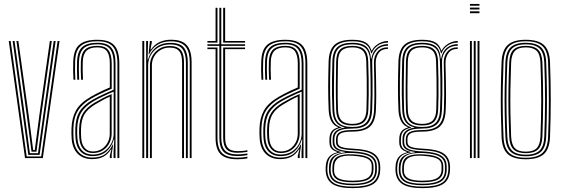

<svg xmlns="http://www.w3.org/2000/svg" viewBox="-20 -810 2891 984"><path d="M108.2 0 24.8 -600H34.5L116.8 -8.2H191.2L275.2 -600H285L199.5 0ZM125 -16.2 98.2 -212.8 44.8 -600H54.5L107.8 -215.5L133.2 -24.8H174.8L200.8 -214.2L255.2 -600H265.2L210 -211L183 -16.2ZM141.5 -32.8 117.2 -218.2 64.2 -600H74L126.8 -221L150 -41H158.2L181.8 -220.2L235.5 -600H245.5L191.2 -217.5L166.8 -32.8Z M581.8 0V-484.8Q581.8 -543.2 558.9 -570.9Q536 -598.5 478.8 -598.5Q424 -598.5 395.8 -576.2Q367.5 -554 365.2 -497Q364.2 -474.2 364.5 -450Q364.8 -425.8 366 -401.2H356.5Q355 -427 354.8 -451Q354.5 -475 355.5 -497.2Q357.8 -557 387.5 -581.6Q417.2 -606.2 478.8 -606.2Q521 -606.2 545.6 -593.1Q570.2 -580 580.9 -553Q591.5 -526 591.5 -484.8V0ZM454.8 -18Q489.5 -18 513.4 -33.9Q537.2 -49.8 549.9 -74.4Q562.5 -99 562.5 -124.5V-340.5Q532.5 -328.2 505.4 -315.1Q478.2 -302 459 -290.8Q416.5 -265.5 397 -234.4Q377.5 -203.2 375.8 -151.8Q375.2 -136.5 375.5 -125.9Q375.8 -115.2 376.8 -100.5Q379.8 -60.8 400.2 -39.4Q420.8 -18 454.8 -18ZM455.5 -25.8Q424.8 -25.8 407 -45.8Q389.2 -65.8 386.5 -101.8Q385.2 -117 385.2 -127.2Q385.2 -137.5 385.5 -151Q387 -200.8 405.4 -230Q423.8 -259.2 463.8 -283Q484.5 -295.2 506.9 -306.9Q529.2 -318.5 552.2 -328V-124.2Q552.2 -100.8 541.4 -78Q530.5 -55.2 509 -40.5Q487.5 -25.8 455.5 -25.8ZM455.8 -33.8Q482.5 -33.8 501.9 -46.6Q521.2 -59.5 531.9 -80.1Q542.5 -100.8 542.5 -124V-315Q522.8 -306 505.1 -296.2Q487.5 -286.5 468.2 -275.2Q429.5 -252 413 -224.2Q396.5 -196.5 395.2 -150.5Q395 -138.8 395 -128Q395 -117.2 396.2 -102Q398.5 -69.8 414 -51.8Q429.5 -33.8 455.8 -33.8ZM452.5 5.5Q406.2 5.5 378.8 -21.5Q351.2 -48.5 347.2 -99.2Q346.2 -113.8 346.1 -125.9Q346 -138 346.5 -153.2Q348 -205.2 369.1 -243.6Q390.2 -282 445.2 -314Q458.8 -321.8 473.8 -329.6Q488.8 -337.5 505.9 -345.5Q523 -353.5 542.8 -361.8V-484.8Q542.8 -526.2 528.4 -546.8Q514 -567.2 478.8 -567.2Q441.2 -567.2 423.5 -550Q405.8 -532.8 404.2 -494.8Q403.5 -475.2 403.8 -451.1Q404 -427 405.2 -401.2H395.5Q394 -428 393.9 -452.2Q393.8 -476.5 394.5 -495Q396.2 -537.8 416.4 -556.4Q436.5 -575 478.8 -575Q519.8 -575 536.1 -552.4Q552.5 -529.8 552.5 -484.8V-355.2Q523 -343 495.6 -330Q468.2 -317 449.8 -306.2Q402.2 -278.8 380 -243.4Q357.8 -208 356.2 -153Q356 -138 356 -126.2Q356 -114.5 357 -99.8Q360.8 -53 385.8 -27.8Q410.8 -2.5 453.2 -2.5Q495.8 -2.5 519.8 -21Q543.8 -39.5 557.5 -69.2H560L552.5 -20.8V0H542.8V-13L551.2 -44.8H549Q532 -18 508.6 -6.2Q485.2 5.5 452.5 5.5ZM562 0V-33L565.8 -95.8H563.5Q552.8 -58 525.8 -34Q498.8 -10 454 -10Q415.2 -10 392.6 -33.9Q370 -57.8 367 -100.2Q366 -115.5 365.9 -126.6Q365.8 -137.8 366 -152.2Q367.5 -205.8 388 -238.9Q408.5 -272 454.8 -298.8Q467.8 -306.2 484.5 -314.6Q501.2 -323 521 -332Q540.8 -341 562.5 -350V-484.8Q562.5 -534 544 -558.4Q525.5 -582.8 478.8 -582.8Q431 -582.8 408.9 -562.4Q386.8 -542 384.8 -495.2Q384 -478 384.1 -453.1Q384.2 -428.2 385.8 -401.2H376Q374.5 -427.5 374.4 -452.4Q374.2 -477.2 375 -495.5Q377 -546.2 401.2 -568.5Q425.5 -590.8 478.8 -590.8Q530.2 -590.8 551.1 -564.9Q572 -539 572 -484.8V0Z M952.5 0V-490Q952.5 -514.2 948.1 -534Q943.8 -553.8 933.1 -568.2Q922.5 -582.8 903.6 -590.5Q884.8 -598.2 855.5 -598.2Q814.8 -598.2 786.5 -580.1Q758.2 -562 744 -531.8H741.5L748.2 -600H758V-593L751.2 -556H753.5Q772 -582.8 798.4 -594.6Q824.8 -606.5 857.2 -606.5Q882.2 -606.5 900.4 -600.9Q918.5 -595.2 930.4 -585.1Q942.2 -575 949.2 -560.6Q956.2 -546.2 959.1 -528.6Q962 -511 962 -490.5V0ZM709.5 0V-600H719.2V0ZM748.5 0V-476.5Q748.5 -500.5 760.6 -522.8Q772.8 -545 795.5 -559.6Q818.2 -574.2 850.2 -574.2Q871.8 -574.2 886 -568.1Q900.2 -562 908.4 -550.8Q916.5 -539.5 919.8 -523.9Q923 -508.2 923 -489V0H913.2V-489Q913.2 -512.8 907.9 -530Q902.5 -547.2 888.6 -556.6Q874.8 -566 849.2 -566Q822.8 -566 802.2 -553.5Q781.8 -541 770.1 -520.6Q758.5 -500.2 758.5 -476.8L758.2 0ZM729 0V-600H738.8L736.5 -505.2H738.8Q749.2 -543.5 778.8 -567Q808.2 -590.5 853.2 -590.2Q905.2 -590.2 923.9 -563.9Q942.5 -537.5 942.5 -489.8V0H932.8V-489.5Q932.8 -534.2 915.5 -558.2Q898.2 -582.2 851.8 -582.2Q816.2 -582.2 791.1 -566.8Q766 -551.2 752.6 -526.9Q739.2 -502.5 739.2 -476.5V0Z M1196.8 -10.2Q1147.2 -10.2 1125.8 -32.2Q1104.2 -54.2 1104.2 -104.8V-574.8H1043V-583.2H1104.2V-770H1114V-583.2H1236V-574.8H1114V-104.8Q1114 -58.8 1133.2 -38.8Q1152.5 -18.8 1196.8 -18.8Q1208.8 -18.8 1221.5 -20Q1234.2 -21.2 1248 -23.5V-15Q1236.2 -12.8 1223 -11.5Q1209.8 -10.2 1196.8 -10.2ZM1196.8 6.2Q1136.8 6.2 1110.8 -19.5Q1084.8 -45.2 1084.8 -104.8V-558.2H1043V-566.5H1094.5V-104.8Q1094.5 -49.5 1118.1 -25.8Q1141.8 -2 1196.8 -2Q1209.8 -2 1223.1 -3.2Q1236.5 -4.5 1248 -7V1.5Q1227.5 6.2 1196.8 6.2ZM1196.8 -27Q1157.8 -27 1140.8 -45.1Q1123.8 -63.2 1123.8 -104.8V-566.5H1236V-558.2H1133.8V-104.8Q1133.8 -67.5 1148.4 -51.5Q1163 -35.5 1196.8 -35.5Q1205.5 -35.5 1219 -36.2Q1232.5 -37 1248 -40V-31.8Q1234 -29.5 1220.9 -28.2Q1207.8 -27 1196.8 -27ZM1043 -591.8V-600H1084.8V-770H1094.5V-591.8ZM1123.8 -591.8V-770H1133.8V-600H1236V-591.8Z M1545.2 0V-484.8Q1545.2 -543.2 1522.4 -570.9Q1499.5 -598.5 1442.2 -598.5Q1387.5 -598.5 1359.2 -576.2Q1331 -554 1328.8 -497Q1327.8 -474.2 1328 -450Q1328.2 -425.8 1329.5 -401.2H1320Q1318.5 -427 1318.2 -451Q1318 -475 1319 -497.2Q1321.2 -557 1351 -581.6Q1380.8 -606.2 1442.2 -606.2Q1484.5 -606.2 1509.1 -593.1Q1533.8 -580 1544.4 -553Q1555 -526 1555 -484.8V0ZM1418.2 -18Q1453 -18 1476.9 -33.9Q1500.8 -49.8 1513.4 -74.4Q1526 -99 1526 -124.5V-340.5Q1496 -328.2 1468.9 -315.1Q1441.8 -302 1422.5 -290.8Q1380 -265.5 1360.5 -234.4Q1341 -203.2 1339.2 -151.8Q1338.8 -136.5 1339 -125.9Q1339.2 -115.2 1340.2 -100.5Q1343.2 -60.8 1363.8 -39.4Q1384.2 -18 1418.2 -18ZM1419 -25.8Q1388.2 -25.8 1370.5 -45.8Q1352.8 -65.8 1350 -101.8Q1348.8 -117 1348.8 -127.2Q1348.8 -137.5 1349 -151Q1350.5 -200.8 1368.9 -230Q1387.2 -259.2 1427.2 -283Q1448 -295.2 1470.4 -306.9Q1492.8 -318.5 1515.8 -328V-124.2Q1515.8 -100.8 1504.9 -78Q1494 -55.2 1472.5 -40.5Q1451 -25.8 1419 -25.8ZM1419.2 -33.8Q1446 -33.8 1465.4 -46.6Q1484.8 -59.5 1495.4 -80.1Q1506 -100.8 1506 -124V-315Q1486.2 -306 1468.6 -296.2Q1451 -286.5 1431.8 -275.2Q1393 -252 1376.5 -224.2Q1360 -196.5 1358.8 -150.5Q1358.5 -138.8 1358.5 -128Q1358.5 -117.2 1359.8 -102Q1362 -69.8 1377.5 -51.8Q1393 -33.8 1419.2 -33.8ZM1416 5.5Q1369.8 5.5 1342.2 -21.5Q1314.8 -48.5 1310.8 -99.2Q1309.8 -113.8 1309.6 -125.9Q1309.5 -138 1310 -153.2Q1311.5 -205.2 1332.6 -243.6Q1353.8 -282 1408.8 -314Q1422.2 -321.8 1437.2 -329.6Q1452.2 -337.5 1469.4 -345.5Q1486.5 -353.5 1506.2 -361.8V-484.8Q1506.2 -526.2 1491.9 -546.8Q1477.5 -567.2 1442.2 -567.2Q1404.8 -567.2 1387 -550Q1369.2 -532.8 1367.8 -494.8Q1367 -475.2 1367.2 -451.1Q1367.5 -427 1368.8 -401.2H1359Q1357.5 -428 1357.4 -452.2Q1357.2 -476.5 1358 -495Q1359.8 -537.8 1379.9 -556.4Q1400 -575 1442.2 -575Q1483.2 -575 1499.6 -552.4Q1516 -529.8 1516 -484.8V-355.2Q1486.5 -343 1459.1 -330Q1431.8 -317 1413.2 -306.2Q1365.8 -278.8 1343.5 -243.4Q1321.2 -208 1319.8 -153Q1319.5 -138 1319.5 -126.2Q1319.5 -114.5 1320.5 -99.8Q1324.2 -53 1349.2 -27.8Q1374.2 -2.5 1416.8 -2.5Q1459.2 -2.5 1483.2 -21Q1507.2 -39.5 1521 -69.2H1523.5L1516 -20.8V0H1506.2V-13L1514.8 -44.8H1512.5Q1495.5 -18 1472.1 -6.2Q1448.8 5.5 1416 5.5ZM1525.5 0V-33L1529.2 -95.8H1527Q1516.2 -58 1489.2 -34Q1462.2 -10 1417.5 -10Q1378.8 -10 1356.1 -33.9Q1333.5 -57.8 1330.5 -100.2Q1329.5 -115.5 1329.4 -126.6Q1329.2 -137.8 1329.5 -152.2Q1331 -205.8 1351.5 -238.9Q1372 -272 1418.2 -298.8Q1431.2 -306.2 1448 -314.6Q1464.8 -323 1484.5 -332Q1504.2 -341 1526 -350V-484.8Q1526 -534 1507.5 -558.4Q1489 -582.8 1442.2 -582.8Q1394.5 -582.8 1372.4 -562.4Q1350.2 -542 1348.2 -495.2Q1347.5 -478 1347.6 -453.1Q1347.8 -428.2 1349.2 -401.2H1339.5Q1338 -427.5 1337.9 -452.4Q1337.8 -477.2 1338.5 -495.5Q1340.5 -546.2 1364.8 -568.5Q1389 -590.8 1442.2 -590.8Q1493.8 -590.8 1514.6 -564.9Q1535.5 -539 1535.5 -484.8V0Z M1787.5 154.2Q1718.2 154.2 1685.5 133.9Q1652.8 113.5 1649.2 67.8Q1649 62.2 1649 57.2Q1649 52.2 1649.2 45.2Q1650.8 12.8 1664.8 -4.6Q1678.8 -22 1707.8 -29.2V-31.5Q1687.8 -37.8 1678.4 -48.6Q1669 -59.5 1668.5 -79Q1668.2 -84.2 1668.2 -88.9Q1668.2 -93.5 1668.5 -98.5Q1668.8 -121.5 1679.4 -136.1Q1690 -150.8 1712.2 -156.2V-158.5Q1691 -166 1678.8 -187.5Q1666.5 -209 1664.5 -245.5Q1663.2 -275.8 1662.5 -305.5Q1661.8 -335.2 1661.9 -365.6Q1662 -396 1662.6 -428.1Q1663.2 -460.2 1664.2 -495Q1666.2 -554.5 1694.6 -580.4Q1723 -606.2 1785.8 -606.2Q1830 -606.2 1852.8 -593.2Q1875.5 -580.2 1883.5 -551.2H1886Q1893 -565.5 1906 -576.5Q1919 -587.5 1935.4 -593.8Q1951.8 -600 1968.2 -600V-591.5Q1937 -591.8 1914.8 -575.4Q1892.5 -559 1885.2 -536.8H1882.5Q1875.2 -569.5 1852.9 -584Q1830.5 -598.5 1785.8 -598.5Q1728 -598.5 1701.8 -574.6Q1675.5 -550.8 1674 -495.2Q1672.5 -448.5 1671.9 -407.1Q1671.2 -365.8 1671.8 -326.4Q1672.2 -287 1674 -245.8Q1676 -207.2 1690 -185.8Q1704 -164.2 1729.2 -158V-155.8Q1701 -150 1689.1 -136.5Q1677.2 -123 1677 -98.5Q1676.8 -93.2 1676.8 -88.9Q1676.8 -84.5 1677 -78.8Q1677.5 -59.2 1688.9 -48.4Q1700.2 -37.5 1727 -31.5V-28.8Q1690.5 -24 1675.1 -6.5Q1659.8 11 1658.2 45.2Q1657.8 52.5 1657.6 56.9Q1657.5 61.2 1658 67.8Q1661.2 109.5 1691.2 128Q1721.2 146.5 1787.5 146.5Q1856.8 146.5 1887.2 126.9Q1917.8 107.2 1919.8 62Q1920.2 55.2 1920.1 49.6Q1920 44 1919.5 36.8Q1916.8 -1.5 1886.2 -19.6Q1855.8 -37.8 1788.5 -40.2Q1757.8 -41.8 1738.9 -46Q1720 -50.2 1711.4 -58.2Q1702.8 -66.2 1702.2 -78.8Q1702 -84 1702 -89Q1702 -94 1702 -98.5Q1702.8 -123.2 1722.1 -133.4Q1741.5 -143.5 1785.8 -143.5Q1844.2 -143.5 1869.6 -168.1Q1895 -192.8 1897 -246.8Q1898.8 -288.5 1898.9 -324.2Q1899 -360 1898.2 -399Q1897.5 -438 1896.5 -489Q1896 -523 1915.1 -545.4Q1934.2 -567.8 1968.2 -567.5V-559.5Q1935.8 -559.5 1920.2 -537.8Q1904.8 -516 1905.5 -484.8Q1906.5 -438.5 1907.4 -400.2Q1908.2 -362 1908.2 -325.2Q1908.2 -288.5 1906.5 -246Q1904 -187.2 1876.2 -161.4Q1848.5 -135.5 1785.8 -135.5Q1760.8 -135.5 1744.2 -132.4Q1727.8 -129.2 1719.4 -121.2Q1711 -113.2 1710.5 -98.2Q1710.5 -94.2 1710.5 -89.5Q1710.5 -84.8 1710.8 -80Q1711.2 -69 1719.6 -62.4Q1728 -55.8 1745.2 -52.6Q1762.5 -49.5 1788.8 -48.2Q1860.5 -45.2 1892.6 -25.5Q1924.8 -5.8 1928.2 37Q1928.8 44 1928.9 49.9Q1929 55.8 1928.5 62Q1926.5 111 1893.8 132.6Q1861 154.2 1787.5 154.2ZM1787.5 131.5Q1826.8 131.5 1852.1 124.5Q1877.5 117.5 1889.9 102.4Q1902.2 87.2 1902.5 62.8Q1902.8 55.5 1902.8 49.9Q1902.8 44.2 1902.2 36.8Q1901.5 17 1889.6 3.8Q1877.8 -9.5 1853 -16.8Q1828.2 -24 1788.8 -25.8Q1729.8 -28.5 1703.6 -11.6Q1677.5 5.2 1675.2 45.5Q1674.8 52.2 1674.6 57Q1674.5 61.8 1675 68.2Q1677 102.2 1703.6 116.9Q1730.2 131.5 1787.5 131.5ZM1787.5 124Q1732.5 124 1708.9 110.6Q1685.2 97.2 1683.5 67.8Q1683.2 62.2 1683.4 57.5Q1683.5 52.8 1683.8 45.2Q1685 5.5 1711 -8Q1737 -21.5 1788.5 -19Q1825.2 -17.5 1848 -11Q1870.8 -4.5 1881.6 7.2Q1892.5 19 1893.8 36.8Q1894.5 45 1894.4 50.5Q1894.2 56 1894 62.2Q1892.5 95.2 1867.8 109.6Q1843 124 1787.5 124ZM1787.5 116.2Q1821.5 116.2 1842.6 110.8Q1863.8 105.2 1874 93.2Q1884.2 81.2 1885 62Q1885.2 55.8 1885.2 49.8Q1885.2 43.8 1885 36.8Q1884.2 21.5 1874.6 11.6Q1865 1.8 1843.9 -3.9Q1822.8 -9.5 1787.2 -11.8Q1738.2 -15 1715.9 -0.9Q1693.5 13.2 1692.5 45.2Q1692.2 52 1692.2 57.1Q1692.2 62.2 1692.2 67.8Q1693 92.2 1715.1 104.2Q1737.2 116.2 1787.5 116.2ZM1787.5 139.2Q1725.5 139.2 1696.9 122.6Q1668.2 106 1666.2 67.8Q1666 61.8 1666 57.1Q1666 52.5 1666.2 45.2Q1667.2 9.8 1686.8 -7.4Q1706.2 -24.5 1748.5 -29V-31.2Q1715.5 -35.5 1700.6 -46.5Q1685.8 -57.5 1685 -78.8Q1685 -84.5 1685 -89Q1685 -93.5 1685 -98.5Q1685.2 -124.2 1701 -138.1Q1716.8 -152 1746.2 -155.8V-157.5Q1717.5 -162.8 1701.4 -184.2Q1685.2 -205.8 1683.8 -246Q1682 -285.5 1681.5 -325Q1681 -364.5 1681.6 -406.4Q1682.2 -448.2 1683.5 -495Q1685 -546.5 1709.4 -568.6Q1733.8 -590.8 1785.8 -590.8Q1834 -590.8 1856.2 -571.6Q1878.5 -552.5 1881 -509.5H1883.5Q1886.8 -531.8 1897.8 -548.4Q1908.8 -565 1926.8 -574.2Q1944.8 -583.5 1968.2 -584V-575.5Q1930.2 -575.8 1908.5 -550.8Q1886.8 -525.8 1887.5 -492.5Q1888.8 -442.5 1889.2 -401.9Q1889.8 -361.2 1889.2 -323.9Q1888.8 -286.5 1887.2 -246.2Q1885.2 -196 1861.8 -173.5Q1838.2 -151 1785.5 -151.2Q1754.5 -151.2 1734.4 -146.1Q1714.2 -141 1704.2 -129.6Q1694.2 -118.2 1693.8 -99Q1693.5 -93.8 1693.6 -88.9Q1693.8 -84 1693.8 -79Q1694.8 -55.5 1717.2 -45.6Q1739.8 -35.8 1788.2 -33.8Q1828.5 -32 1855.4 -24.4Q1882.2 -16.8 1896.1 -1.9Q1910 13 1911 36.8Q1911.5 43.5 1911.5 49.5Q1911.5 55.5 1911.5 62Q1910.5 103.8 1880.8 121.5Q1851 139.2 1787.5 139.2ZM1785.8 -159.2Q1833.5 -159.2 1854.6 -180.1Q1875.8 -201 1877.5 -246.5Q1879.2 -287.2 1879.5 -324.6Q1879.8 -362 1879.1 -403.1Q1878.5 -444.2 1876.8 -496.5Q1875.2 -544.2 1852.9 -563.5Q1830.5 -582.8 1785.8 -582.8Q1735.8 -582.8 1715 -561.5Q1694.2 -540.2 1693.2 -494.8Q1691.8 -424.5 1691.5 -366.4Q1691.2 -308.2 1693.2 -245.2Q1694.8 -200 1716.6 -179.6Q1738.5 -159.2 1785.8 -159.2ZM1785.8 -167Q1742.8 -167 1723.4 -185.9Q1704 -204.8 1702.8 -245.8Q1701 -306.8 1701.2 -365.9Q1701.5 -425 1702.8 -494.8Q1703.8 -537.8 1723.1 -556.4Q1742.5 -575 1785.8 -575Q1827.5 -575 1846.6 -556.5Q1865.8 -538 1867 -497Q1868.8 -444.2 1869.4 -402.9Q1870 -361.5 1869.6 -324.4Q1869.2 -287.2 1867.8 -247Q1866.5 -206.8 1847.8 -186.9Q1829 -167 1785.8 -167ZM1785.8 -175Q1822.5 -175 1839.6 -192.2Q1856.8 -209.5 1858 -247.5Q1859.2 -286.5 1859.6 -323.6Q1860 -360.8 1859.4 -402.6Q1858.8 -444.5 1857.2 -497.2Q1856 -534.8 1838.4 -551Q1820.8 -567.2 1785.8 -567.2Q1748.2 -567.2 1730.8 -550.5Q1713.2 -533.8 1712.2 -494.5Q1711 -426.5 1710.5 -367Q1710 -307.5 1712.2 -245.8Q1713.8 -208.8 1731 -191.9Q1748.2 -175 1785.8 -175Z M2145.2 154.2Q2076 154.2 2043.2 133.9Q2010.5 113.5 2007 67.8Q2006.8 62.2 2006.8 57.2Q2006.8 52.2 2007 45.2Q2008.5 12.8 2022.5 -4.6Q2036.5 -22 2065.5 -29.2V-31.5Q2045.5 -37.8 2036.1 -48.6Q2026.8 -59.5 2026.2 -79Q2026 -84.2 2026 -88.9Q2026 -93.5 2026.2 -98.5Q2026.5 -121.5 2037.1 -136.1Q2047.8 -150.8 2070 -156.2V-158.5Q2048.8 -166 2036.5 -187.5Q2024.2 -209 2022.2 -245.5Q2021 -275.8 2020.2 -305.5Q2019.5 -335.2 2019.6 -365.6Q2019.8 -396 2020.4 -428.1Q2021 -460.2 2022 -495Q2024 -554.5 2052.4 -580.4Q2080.8 -606.2 2143.5 -606.2Q2187.8 -606.2 2210.5 -593.2Q2233.2 -580.2 2241.2 -551.2H2243.8Q2250.8 -565.5 2263.8 -576.5Q2276.8 -587.5 2293.1 -593.8Q2309.5 -600 2326 -600V-591.5Q2294.8 -591.8 2272.5 -575.4Q2250.2 -559 2243 -536.8H2240.2Q2233 -569.5 2210.6 -584Q2188.2 -598.5 2143.5 -598.5Q2085.8 -598.5 2059.5 -574.6Q2033.2 -550.8 2031.8 -495.2Q2030.2 -448.5 2029.6 -407.1Q2029 -365.8 2029.5 -326.4Q2030 -287 2031.8 -245.8Q2033.8 -207.2 2047.8 -185.8Q2061.8 -164.2 2087 -158V-155.8Q2058.8 -150 2046.9 -136.5Q2035 -123 2034.8 -98.5Q2034.5 -93.2 2034.5 -88.9Q2034.5 -84.5 2034.8 -78.8Q2035.2 -59.2 2046.6 -48.4Q2058 -37.5 2084.8 -31.5V-28.8Q2048.2 -24 2032.9 -6.5Q2017.5 11 2016 45.2Q2015.5 52.5 2015.4 56.9Q2015.2 61.2 2015.8 67.8Q2019 109.5 2049 128Q2079 146.5 2145.2 146.5Q2214.5 146.5 2245 126.9Q2275.5 107.2 2277.5 62Q2278 55.2 2277.9 49.6Q2277.8 44 2277.2 36.8Q2274.5 -1.5 2244 -19.6Q2213.5 -37.8 2146.2 -40.2Q2115.5 -41.8 2096.6 -46Q2077.8 -50.2 2069.1 -58.2Q2060.5 -66.2 2060 -78.8Q2059.8 -84 2059.8 -89Q2059.8 -94 2059.8 -98.5Q2060.5 -123.2 2079.9 -133.4Q2099.2 -143.5 2143.5 -143.5Q2202 -143.5 2227.4 -168.1Q2252.8 -192.8 2254.8 -246.8Q2256.5 -288.5 2256.6 -324.2Q2256.8 -360 2256 -399Q2255.2 -438 2254.2 -489Q2253.8 -523 2272.9 -545.4Q2292 -567.8 2326 -567.5V-559.5Q2293.5 -559.5 2278 -537.8Q2262.5 -516 2263.2 -484.8Q2264.2 -438.5 2265.1 -400.2Q2266 -362 2266 -325.2Q2266 -288.5 2264.2 -246Q2261.8 -187.2 2234 -161.4Q2206.2 -135.5 2143.5 -135.5Q2118.5 -135.5 2102 -132.4Q2085.5 -129.2 2077.1 -121.2Q2068.8 -113.2 2068.2 -98.2Q2068.2 -94.2 2068.2 -89.5Q2068.2 -84.8 2068.5 -80Q2069 -69 2077.4 -62.4Q2085.8 -55.8 2103 -52.6Q2120.2 -49.5 2146.5 -48.2Q2218.2 -45.2 2250.4 -25.5Q2282.5 -5.8 2286 37Q2286.5 44 2286.6 49.9Q2286.8 55.8 2286.2 62Q2284.2 111 2251.5 132.6Q2218.8 154.2 2145.2 154.2ZM2145.2 131.5Q2184.5 131.5 2209.9 124.5Q2235.2 117.5 2247.6 102.4Q2260 87.2 2260.2 62.8Q2260.5 55.5 2260.5 49.9Q2260.5 44.2 2260 36.8Q2259.2 17 2247.4 3.8Q2235.5 -9.5 2210.8 -16.8Q2186 -24 2146.5 -25.8Q2087.5 -28.5 2061.4 -11.6Q2035.2 5.2 2033 45.5Q2032.5 52.2 2032.4 57Q2032.2 61.8 2032.8 68.2Q2034.8 102.2 2061.4 116.9Q2088 131.5 2145.2 131.5ZM2145.2 124Q2090.2 124 2066.6 110.6Q2043 97.2 2041.2 67.8Q2041 62.2 2041.1 57.5Q2041.2 52.8 2041.5 45.2Q2042.8 5.5 2068.8 -8Q2094.8 -21.5 2146.2 -19Q2183 -17.5 2205.8 -11Q2228.5 -4.5 2239.4 7.2Q2250.2 19 2251.5 36.8Q2252.2 45 2252.1 50.5Q2252 56 2251.8 62.2Q2250.2 95.2 2225.5 109.6Q2200.8 124 2145.2 124ZM2145.2 116.2Q2179.2 116.2 2200.4 110.8Q2221.5 105.2 2231.8 93.2Q2242 81.2 2242.8 62Q2243 55.8 2243 49.8Q2243 43.8 2242.8 36.8Q2242 21.5 2232.4 11.6Q2222.8 1.8 2201.6 -3.9Q2180.5 -9.5 2145 -11.8Q2096 -15 2073.6 -0.9Q2051.2 13.2 2050.2 45.2Q2050 52 2050 57.1Q2050 62.2 2050 67.8Q2050.8 92.2 2072.9 104.2Q2095 116.2 2145.2 116.2ZM2145.2 139.2Q2083.2 139.2 2054.6 122.6Q2026 106 2024 67.8Q2023.8 61.8 2023.8 57.1Q2023.8 52.5 2024 45.2Q2025 9.8 2044.5 -7.4Q2064 -24.5 2106.2 -29V-31.2Q2073.2 -35.5 2058.4 -46.5Q2043.5 -57.5 2042.8 -78.8Q2042.8 -84.5 2042.8 -89Q2042.8 -93.5 2042.8 -98.5Q2043 -124.2 2058.8 -138.1Q2074.5 -152 2104 -155.8V-157.5Q2075.2 -162.8 2059.1 -184.2Q2043 -205.8 2041.5 -246Q2039.8 -285.5 2039.2 -325Q2038.8 -364.5 2039.4 -406.4Q2040 -448.2 2041.2 -495Q2042.8 -546.5 2067.1 -568.6Q2091.5 -590.8 2143.5 -590.8Q2191.8 -590.8 2214 -571.6Q2236.2 -552.5 2238.8 -509.5H2241.2Q2244.5 -531.8 2255.5 -548.4Q2266.5 -565 2284.5 -574.2Q2302.5 -583.5 2326 -584V-575.5Q2288 -575.8 2266.2 -550.8Q2244.5 -525.8 2245.2 -492.5Q2246.5 -442.5 2247 -401.9Q2247.5 -361.2 2247 -323.9Q2246.5 -286.5 2245 -246.2Q2243 -196 2219.5 -173.5Q2196 -151 2143.2 -151.2Q2112.2 -151.2 2092.1 -146.1Q2072 -141 2062 -129.6Q2052 -118.2 2051.5 -99Q2051.2 -93.8 2051.4 -88.9Q2051.5 -84 2051.5 -79Q2052.5 -55.5 2075 -45.6Q2097.5 -35.8 2146 -33.8Q2186.2 -32 2213.1 -24.4Q2240 -16.8 2253.9 -1.9Q2267.8 13 2268.8 36.8Q2269.2 43.5 2269.2 49.5Q2269.2 55.5 2269.2 62Q2268.2 103.8 2238.5 121.5Q2208.8 139.2 2145.2 139.2ZM2143.5 -159.2Q2191.2 -159.2 2212.4 -180.1Q2233.5 -201 2235.2 -246.5Q2237 -287.2 2237.2 -324.6Q2237.5 -362 2236.9 -403.1Q2236.2 -444.2 2234.5 -496.5Q2233 -544.2 2210.6 -563.5Q2188.2 -582.8 2143.5 -582.8Q2093.5 -582.8 2072.8 -561.5Q2052 -540.2 2051 -494.8Q2049.5 -424.5 2049.2 -366.4Q2049 -308.2 2051 -245.2Q2052.5 -200 2074.4 -179.6Q2096.2 -159.2 2143.5 -159.2ZM2143.5 -167Q2100.5 -167 2081.1 -185.9Q2061.8 -204.8 2060.5 -245.8Q2058.8 -306.8 2059 -365.9Q2059.2 -425 2060.5 -494.8Q2061.5 -537.8 2080.9 -556.4Q2100.2 -575 2143.5 -575Q2185.2 -575 2204.4 -556.5Q2223.5 -538 2224.8 -497Q2226.5 -444.2 2227.1 -402.9Q2227.8 -361.5 2227.4 -324.4Q2227 -287.2 2225.5 -247Q2224.2 -206.8 2205.5 -186.9Q2186.8 -167 2143.5 -167ZM2143.5 -175Q2180.2 -175 2197.4 -192.2Q2214.5 -209.5 2215.8 -247.5Q2217 -286.5 2217.4 -323.6Q2217.8 -360.8 2217.1 -402.6Q2216.5 -444.5 2215 -497.2Q2213.8 -534.8 2196.1 -551Q2178.5 -567.2 2143.5 -567.2Q2106 -567.2 2088.5 -550.5Q2071 -533.8 2070 -494.5Q2068.8 -426.5 2068.2 -367Q2067.8 -307.5 2070 -245.8Q2071.5 -208.8 2088.8 -191.9Q2106 -175 2143.5 -175Z M2388.5 -780.5V-790H2437.2V-780.5ZM2388.5 -742.5V-752H2437.2V-742.5ZM2388.5 -761.5V-771H2437.2V-761.5ZM2427.5 0V-600H2437.2V0ZM2388.5 0V-600H2398.2V0ZM2408 0V-600H2417.8V0Z M2674.8 6.2Q2611 6.2 2582.1 -20.4Q2553.2 -47 2550.5 -108.2Q2548 -172.5 2547 -233.2Q2546 -294 2546.9 -357Q2547.8 -420 2550.5 -490.8Q2553.2 -553.8 2582.8 -580Q2612.2 -606.2 2674.8 -606.2Q2737 -606.2 2766.6 -580.1Q2796.2 -554 2798.8 -490.8Q2802.8 -386.8 2802.6 -294.1Q2802.5 -201.5 2798.8 -108.2Q2796.2 -45.8 2766.8 -19.8Q2737.2 6.2 2674.8 6.2ZM2674.8 -1.5Q2732.8 -1.5 2759.8 -26.1Q2786.8 -50.8 2789 -108.8Q2792.8 -200 2792.9 -292.1Q2793 -384.2 2789 -490.5Q2786.8 -549 2759.8 -573.8Q2732.8 -598.5 2674.8 -598.5Q2616.2 -598.5 2589.5 -573.6Q2562.8 -548.8 2560.5 -490.5Q2557.8 -419.8 2556.8 -356.9Q2555.8 -294 2556.8 -233.5Q2557.8 -173 2560.5 -108.8Q2562.8 -51.2 2589.5 -26.4Q2616.2 -1.5 2674.8 -1.5ZM2674.8 -9.2Q2620.5 -9.2 2596.5 -32.8Q2572.5 -56.2 2570.2 -109Q2567.5 -174 2566.5 -234.1Q2565.5 -294.2 2566.5 -356.6Q2567.5 -419 2570.2 -490Q2572.5 -544 2596.9 -567.4Q2621.2 -590.8 2674.8 -590.8Q2726.2 -590.8 2751.8 -568.4Q2777.2 -546 2779.2 -490Q2782 -419.5 2782.8 -355.1Q2783.5 -290.8 2782.6 -229.9Q2781.8 -169 2779.2 -109.2Q2777.2 -55 2752.4 -32.1Q2727.5 -9.2 2674.8 -9.2ZM2674.8 -17.2Q2723.5 -17.2 2745.5 -38.8Q2767.5 -60.2 2769.5 -109.8Q2773.2 -204.2 2773.4 -293.8Q2773.5 -383.2 2769.5 -489.5Q2767.5 -541 2744.6 -561.9Q2721.8 -582.8 2674.8 -582.8Q2626 -582.8 2604.1 -561.1Q2582.2 -539.5 2580 -489.5Q2577.2 -420 2576.2 -358.1Q2575.2 -296.2 2576.2 -235.6Q2577.2 -175 2580 -109.5Q2582.2 -59.8 2604.4 -38.5Q2626.5 -17.2 2674.8 -17.2ZM2674.8 -25Q2631.2 -25 2611.4 -44.8Q2591.5 -64.5 2589.8 -109.8Q2587.2 -171 2586.1 -230.1Q2585 -289.2 2585.9 -352.6Q2586.8 -416 2589.8 -489.5Q2591.5 -535.8 2611.6 -555.4Q2631.8 -575 2674.8 -575Q2718.2 -575 2738 -555.1Q2757.8 -535.2 2759.8 -489Q2763.8 -382 2763.6 -292.8Q2763.5 -203.5 2759.8 -110Q2757.8 -64.2 2737.9 -44.6Q2718 -25 2674.8 -25ZM2674.8 -32.8Q2713 -32.8 2730.6 -50.8Q2748.2 -68.8 2749.8 -110.2Q2753.5 -202.5 2753.8 -290.9Q2754 -379.2 2749.8 -488.8Q2748.2 -531.8 2730.2 -549.5Q2712.2 -567.2 2674.8 -567.2Q2636.2 -567.2 2618.9 -549Q2601.5 -530.8 2599.5 -489.2Q2596.8 -415.2 2595.9 -352.2Q2595 -289.2 2596 -230.5Q2597 -171.8 2599.5 -110Q2601.5 -69.5 2618.5 -51.1Q2635.5 -32.8 2674.8 -32.8Z"/></svg>

Font: Big Shoulders Inline Text Thin ExtraLight
Style: Regular
Weight: 250
Version: Version 2.002